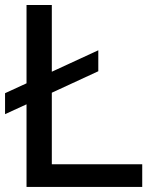

<svg xmlns="http://www.w3.org/2000/svg" viewBox="-20 -740 603 760"><path d="M85 0V-327.1L0 -288.1V-371.1L85 -410.2V-720.2H185.1V-456.1L369.1 -541V-458L185.1 -373V-89.8H543V0Z"/></svg>

Font: Aspekta 450
Style: Regular
Weight: 450
Designer: Ivo Dolenc
Version: Version 2.000